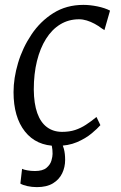

<svg xmlns="http://www.w3.org/2000/svg" viewBox="-20 -588 497 787"><path d="M212 10Q129 10 82.2 -49Q35.5 -108 35.5 -210.5Q35.5 -267.5 54 -329.8Q72.5 -392 108.8 -446.2Q145 -500.5 198.5 -534.2Q252 -568 322 -568Q348.5 -568 379.2 -561.8Q410 -555.5 431 -544.5L408 -464.5L396.5 -472Q383.5 -482 367.8 -490.5Q352 -499 335.8 -504Q319.5 -509 304 -509Q261.5 -509 227.2 -488.2Q193 -467.5 168.8 -429Q144.5 -390.5 131.5 -337.8Q118.5 -285 118.5 -221Q119 -163 132.8 -124.5Q146.5 -86 172.5 -66.8Q198.5 -47.5 234.5 -47.5Q264.5 -47.5 288 -55.2Q311.5 -63 332.5 -76.8Q353.5 -90.5 375.5 -108.5L391.5 -75Q379.5 -61 355.2 -40.8Q331 -20.5 295.2 -5.2Q259.5 10 212 10ZM131.5 179Q111 179 92 174.8Q73 170.5 63.5 164.5L70.5 104Q77 107.5 91.8 110.2Q106.5 113 123 113Q155 113 170.5 100Q186 87 190.8 70.2Q195.5 53.5 195.5 43Q195.5 25 192.8 12.2Q190 -0.5 186 -10.5L206 -12.5L228.5 -10.5Q236.5 2.5 241.8 22Q247 41.5 247 67.5Q247 97 234.8 122.5Q222.5 148 197 163.5Q171.5 179 131.5 179Z"/></svg>

Font: Merriweather Light 18pt Light
Style: Italic
Weight: 300
Italic angle: -7.8°
Version: Version 2.101